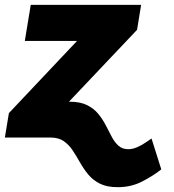

<svg xmlns="http://www.w3.org/2000/svg" viewBox="-21 -566 717 790"><path d="M262.7 -147.5H265.6Q309.1 -147.5 337.2 -133.5Q365.2 -119.6 383.5 -97.2Q401.9 -74.7 414.6 -49.8Q427.2 -24.9 439.2 -2.4Q451.2 20 466.8 33.9Q482.4 47.9 506.8 47.9Q524.4 47.9 543 39.8Q561.5 31.7 577.4 21Q593.3 10.3 602.5 3.9L642.6 130.9Q608.4 158.2 562.7 181.4Q517.1 204.6 461.9 204.1Q418.5 204.1 389.6 189.5Q360.8 174.8 341.8 151.6Q322.8 128.4 308.1 102.3Q293.5 76.2 278.1 53Q262.7 29.8 241.5 14.9Q220.2 0 187.5 0H-1L15.6 -100.6L295.9 -397.5H81.1L105.5 -545.9H559.6L543 -443.4Z"/></svg>

Font: Inter Tight Black
Style: Italic
Weight: 900
Italic angle: -9.39999°
Designer: Rasmus Andersson
Foundry: rsms
Version: Version 3.004; ttfautohint (v1.8.4.7-5d5b)